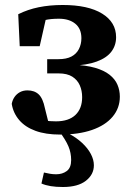

<svg xmlns="http://www.w3.org/2000/svg" viewBox="-20 -524 520 769"><path d="M232 225Q204 225 183 221.5Q162 218 146 211L156 167Q169 170 180.5 172Q192 174 205 174Q230 174 247.5 161Q265 148 265 117Q265 88 254 62Q243 36 216 0H255V11Q286 27 309 48.5Q332 70 344 93Q356 116 356 138Q356 175 324 200Q292 225 232 225ZM221 15Q163 15 122 0Q81 -15 57 -43Q33 -71 27 -108Q30 -124 38.5 -136Q47 -148 60 -155Q73 -162 90 -162Q118 -162 135 -146Q152 -130 160 -90L178 -18L112 -54Q136 -45 157 -41.5Q178 -38 204 -38Q255 -38 282 -63.5Q309 -89 309 -135Q309 -161 299.5 -182.5Q290 -204 269.5 -217Q249 -230 215 -230H169V-287H214Q246 -287 266 -297.5Q286 -308 296 -327.5Q306 -347 306 -371Q306 -409 281.5 -429Q257 -449 216 -449Q182 -449 160 -443.5Q138 -438 114 -424L170 -476L139 -339H59L53 -467Q91 -486 135 -495Q179 -504 231 -504Q333 -504 389 -469.5Q445 -435 445 -375Q445 -342 426 -317Q407 -292 367.5 -277.5Q328 -263 269 -261V-265Q324 -263 360.5 -252.5Q397 -242 419 -224.5Q441 -207 450.5 -184.5Q460 -162 460 -137Q460 -91 431 -56.5Q402 -22 348.5 -3.5Q295 15 221 15Z"/></svg>

Font: Source Serif 4 18pt
Style: Bold
Weight: 700
Designer: Frank Grießhammer
Foundry: Adobe Systems Incorporated
Version: Version 4.004;hotconv 1.0.116;makeotfexe 2.5.65601